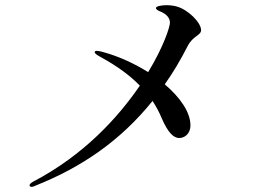

<svg xmlns="http://www.w3.org/2000/svg" viewBox="-20 -718 1040 740"><path d="M661 -693C651 -696 636 -698 622 -698C602 -698 581 -694 581 -687C581 -682 588 -678 597 -674C613 -668 635 -654 635 -631C635 -614 610 -537 551 -440C500 -472 440 -500 379 -517C369 -520 359 -522 353 -522C348 -522 345 -520 345 -517C345 -512 353 -506 370 -497C432 -463 481 -427 519 -388C435 -265 303 -120 108 -18C101 -14 94 -9 94 -4C94 -1 96 2 101 2C104 2 108 2 113 -1C293 -72 444 -175 568 -329C582 -307 594 -285 603 -263C627 -207 649 -186 671 -186C689 -186 714 -200 714 -235C714 -285 675 -342 615 -393C647 -438 676 -487 703 -540C724 -581 755 -581 755 -602C755 -631 705 -681 661 -693Z"/></svg>

Font: Shippori Mincho OTF Medium
Style: Regular
Weight: 500
Designer: FONTDASU
Foundry: FONTDASU / Google Inc. / but / Adobe
Version: Version 3.300;hotconv 1.0.109;makeotfexe 2.5.65596